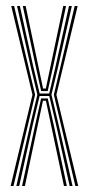

<svg xmlns="http://www.w3.org/2000/svg" viewBox="-20 -620 296 640"><path d="M34.5 0 82 -210 104.5 -304.5 82.8 -395.5 36.8 -600H46.2L90.5 -400.2L112.2 -308.2H144L165 -397.8L210 -600H219.5L172.8 -393L151.5 -304.5L174 -210.2L221.8 0H212.2L167 -203.8L144.2 -300H112L89.2 -203.8L44 0ZM53.5 0 96 -198 117 -291.8H139.2L160.2 -198.5L202.8 0H193.2L152.5 -192.2L133 -284.2H123.2L103.5 -191.8L63 0ZM15.5 0 88.2 -304.2 17.5 -600H27L97 -304.2L25 0ZM231.2 0 159.5 -304.2 229 -600H238.8L168 -304.2L240.8 0ZM117.2 -316.5 98 -403.8 56 -600H65.5L106 -407.8L123.5 -325H132.8L150 -406.8L190.8 -600H200.2L158 -402L139 -316.5Z"/></svg>

Font: Big Shoulders Inline Display Thin Light
Style: Regular
Weight: 300
Version: Version 2.002